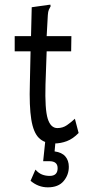

<svg xmlns="http://www.w3.org/2000/svg" viewBox="-20 -605 390 823"><path d="M212 10Q171 10 147 -13.5Q123 -37 114 -93.5Q105 -150 108 -247L111 -385H43V-450H113L116 -574L187 -584L196 -585L197 -578Q193 -571 189.5 -563.5Q186 -556 185 -540L180 -450H286L285 -385H180L175 -243Q172 -137 184.5 -96.5Q197 -56 226 -56Q249 -56 267 -68.5Q285 -81 301 -96L317 -35Q293 -10 266.5 0Q240 10 212 10ZM185 198Q144 198 111 170L132 122Q145 137 160 143Q175 149 193 149Q227 149 227 116Q227 86 192 86H165L174 0H218L214 44Q245 48 260 65.5Q275 83 275 110Q275 145 252.5 171.5Q230 198 185 198Z"/></svg>

Font: Inconsolata ExtraCondensed Medium
Style: Regular
Weight: 500
Width: 2
Monospace: yes
Designer: Raph Levien, Cyreal, Brenton Simpson
Foundry: Raph Levien, Cyreal, Google
Version: Version 3.001; ttfautohint (v1.8.2.53-6de2)